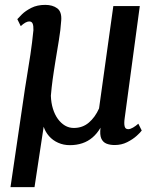

<svg xmlns="http://www.w3.org/2000/svg" viewBox="-20 -585 645 787"><path d="M121.5 182H23L75.5 -175Q82 -221.5 89.8 -268Q97.5 -314.5 104.8 -362.5Q112 -410.5 117 -461.5Q117.5 -479.5 113.8 -488.2Q110 -497 100.5 -497Q92 -497 83.5 -492Q75 -487 65 -478L51 -506.5Q56 -512.5 70.2 -526.5Q84.5 -540.5 108.5 -552.8Q132.5 -565 165.5 -565Q195.5 -565 214.5 -551Q233.5 -537 231 -501.5Q228.5 -462.5 221.2 -419.2Q214 -376 207 -333Q203.5 -311.5 200.8 -293.5Q198 -275.5 195.8 -259.2Q193.5 -243 191.8 -226.8Q190 -210.5 188.5 -192.5Q189.5 -163.5 197 -139.2Q204.5 -115 217.2 -97.5Q230 -80 246.5 -70.2Q263 -60.5 282.5 -60.5Q318.5 -60.5 344.2 -82.5Q370 -104.5 386 -140.5L444.5 -560H553L491 -100Q488 -79.5 490.8 -67.5Q493.5 -55.5 505.5 -55.5Q514 -55.5 525.2 -62Q536.5 -68.5 547 -78L561 -50Q556 -42.5 540.2 -28.2Q524.5 -14 501.2 -2.2Q478 9.5 450 9.5Q431 9.5 416.5 3.8Q402 -2 395.2 -17.2Q388.5 -32.5 392 -61.5Q378 -37.5 359.2 -21.5Q340.5 -5.5 317.2 2.2Q294 10 266.5 10Q240.5 10 218.5 0.2Q196.5 -9.5 181.2 -26.8Q166 -44 159 -65.5Z"/></svg>

Font: Merriweather Medium
Style: Italic
Weight: 500
Italic angle: -7.8°
Version: Version 2.101